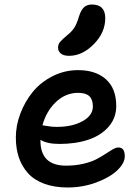

<svg xmlns="http://www.w3.org/2000/svg" viewBox="-20 -829 617 846"><path d="M284.2 -583Q260.7 -583 248.3 -593Q235.8 -603 235.8 -619.1Q235.8 -633.3 244.1 -643.6Q252.4 -653.8 273.9 -671.9Q297.9 -690.9 308.6 -708.7Q319.3 -726.6 328.1 -756.8Q337.4 -786.1 350.8 -797.6Q364.3 -809.1 384.8 -809.1Q443.8 -809.1 443.8 -749Q443.8 -685.5 393.3 -634.3Q342.8 -583 284.2 -583ZM277.8 -2.9Q219.7 -2.9 175.3 -19.3Q130.9 -35.6 103.8 -65.4Q76.7 -95.2 63.2 -134.8Q49.8 -174.3 49.8 -223.1Q49.8 -275.9 69.6 -328.4Q89.4 -380.9 124 -423.6Q158.7 -466.3 211.4 -493.2Q264.2 -520 324.2 -520Q401.9 -520 447 -479.5Q492.2 -439 492.2 -361.8Q492.2 -309.1 458.5 -270.5Q424.8 -231.9 369.1 -213.4Q313.5 -194.8 242.2 -194.8Q187.5 -194.8 158.2 -212.9V-209Q158.2 -99.1 271 -99.1Q312 -99.1 347.2 -107.4Q382.3 -115.7 404.8 -127.4Q427.2 -139.2 444.8 -150.9Q462.4 -162.6 476.6 -170.9Q490.7 -179.2 502 -179.2Q529.8 -179.2 529.8 -140.1Q529.8 -109.9 496.6 -78.4Q463.4 -46.9 403.8 -24.9Q344.2 -2.9 277.8 -2.9ZM324.2 -419.9Q269 -419.9 226.6 -379.6Q184.1 -339.4 167 -276.9Q168.5 -276.9 180.9 -274.7Q193.4 -272.5 205.1 -271.2Q216.8 -270 231.9 -270Q298.8 -270 344 -295.2Q389.2 -320.3 389.2 -359.9Q389.2 -390.1 373.8 -405Q358.4 -419.9 324.2 -419.9Z"/></svg>

Font: Shantell Sans Bouncy
Style: Regular
Weight: 500
Designer: Stephen Nixon, Anya Danilova, Shantell Martin
Foundry: Arrow Type
Version: Version 1.006;[9816181b4]